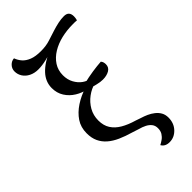

<svg xmlns="http://www.w3.org/2000/svg" viewBox="-287 -804 1054 1054"><g transform="rotate(-45 240.5 -277.0)"><path d="M347 188Q313 188 299 163Q311 157 324.5 147.5Q338 138 347 123.5Q356 109 356 88Q356 68 345.5 54.5Q335 41 317.5 32Q300 23 277 17L240 5Q198 -7 164.5 -22Q131 -37 107.5 -57.5Q84 -78 71.5 -105Q59 -132 59 -169Q59 -215 82 -249.5Q105 -284 144.5 -310Q184 -336 233 -351V-337Q199 -343 168 -362Q137 -381 118 -411Q99 -441 99 -480Q99 -529 135 -567.5Q171 -606 243 -637L245 -631Q217 -620 183 -612Q149 -604 120 -604Q90 -604 67 -615.5Q44 -627 31.5 -646.5Q19 -666 19 -689Q19 -710 33.5 -725.5Q48 -741 68 -742Q76 -720 91 -703Q106 -686 132.5 -675.5Q159 -665 201 -665Q241 -665 271.5 -675Q302 -685 331 -694Q356 -702 379.5 -707Q403 -712 425 -712Q445 -712 454.5 -702Q464 -692 464 -672Q464 -666 463 -659Q462 -652 460 -645Q454 -646 445 -646Q436 -646 428 -646Q382 -646 340 -636Q298 -626 264.5 -605.5Q231 -585 211.5 -555Q192 -525 192 -486Q192 -452 206.5 -425.5Q221 -399 243 -383.5Q265 -368 286 -367V-331Q252 -323 221.5 -300.5Q191 -278 172.5 -245.5Q154 -213 154 -173Q154 -134 171.5 -106.5Q189 -79 221.5 -60Q254 -41 299 -28L328 -18Q348 -12 367 -3.5Q386 5 402.5 18Q419 31 428.5 48Q438 65 438 88Q438 131 411 159.5Q384 188 347 188ZM331 -314Q311 -314 287.5 -320Q264 -326 242 -332V-368Q287 -379 324.5 -384.5Q362 -390 392 -392Q398 -385 400 -377.5Q402 -370 402 -362Q402 -338 381.5 -326Q361 -314 331 -314Z"/></g></svg>

Font: Arima Medium
Style: Regular
Weight: 500
Designer: Joana Correia and Natanael Gama
Foundry: NDISCOVER
Version: Version 1.101;gftools[0.9.23]